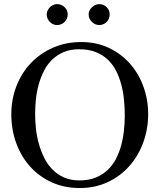

<svg xmlns="http://www.w3.org/2000/svg" viewBox="-20 -901 782 937"><path d="M703.1 -344.2Q703.1 -271.5 679.2 -206.1Q655.3 -140.6 611.6 -91.1Q567.9 -41.5 506.3 -12.5Q444.8 16.6 368.7 16.6Q292.5 16.6 231 -12Q169.4 -40.5 125.7 -89.6Q82 -138.7 58.6 -204.1Q35.2 -269.5 35.2 -342.8Q35.2 -416.5 60.3 -481Q85.4 -545.4 130.6 -593Q175.8 -640.6 238.5 -668.2Q301.3 -695.8 376.5 -695.8Q450.7 -695.8 510.7 -667.5Q570.8 -639.2 613.8 -590.8Q656.7 -542.5 679.9 -478.5Q703.1 -414.6 703.1 -344.2ZM588.9 -337.4Q588.9 -374.5 585.2 -413.3Q581.5 -452.1 572 -488Q562.5 -523.9 546.6 -555.2Q530.8 -586.4 506.1 -609.9Q481.4 -633.3 447 -647Q412.6 -660.6 366.2 -660.6Q323.2 -660.6 291 -647Q258.8 -633.3 234.6 -609.9Q210.4 -586.4 194.6 -555.2Q178.7 -523.9 168.9 -489Q159.2 -454.1 155.3 -417Q151.4 -379.9 151.4 -345.2Q151.4 -311.5 155.3 -274.2Q159.2 -236.8 169.2 -200.7Q179.2 -164.6 195.3 -131.8Q211.4 -99.1 235.4 -74.5Q259.3 -49.8 292 -35.2Q324.7 -20.5 367.2 -20.5Q412.1 -20.5 445.8 -33.9Q479.5 -47.4 504.2 -70.3Q528.8 -93.3 545.2 -124.3Q561.5 -155.3 571 -190.2Q580.6 -225.1 584.7 -262.9Q588.9 -300.8 588.9 -337.4ZM515.1 -830.6Q515.1 -819.8 511.2 -810.3Q507.3 -800.8 500.2 -793.7Q493.2 -786.6 483.9 -782.7Q474.6 -778.8 464.8 -778.8Q443.8 -778.8 428.2 -794.4Q412.6 -810.1 412.6 -830.6Q412.6 -840.8 417 -849.9Q421.4 -858.9 428.7 -865.7Q436 -872.6 445.3 -876.7Q454.6 -880.9 464.8 -880.9Q485.4 -880.9 500.2 -866.2Q515.1 -851.6 515.1 -830.6ZM310.5 -830.6Q310.5 -819.8 306.2 -810.3Q301.8 -800.8 294.9 -793.7Q288.1 -786.6 278.3 -782.7Q268.6 -778.8 258.8 -778.8Q237.8 -778.8 222.9 -794.4Q208 -810.1 208 -830.6Q208 -840.8 212.4 -849.9Q216.8 -858.9 223.6 -865.7Q230.5 -872.6 239.5 -876.7Q248.5 -880.9 258.8 -880.9Q279.3 -880.9 294.9 -866.2Q310.5 -851.6 310.5 -830.6Z"/></svg>

Font: Simplified Naskh
Style: Regular
Weight: 400
Designer: SIL International
Foundry: Arabeyes
Version: 1.02_alpha